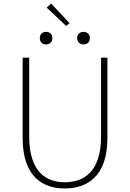

<svg xmlns="http://www.w3.org/2000/svg" viewBox="-20 -1052 734 1085"><path d="M346 13C464 13 587 -47 587 -272V-726H551V-280C551 -81 453 -22 346 -22C241 -22 145 -81 145 -280V-726H108V-272C108 -47 228 13 346 13ZM240 -801C261 -801 276 -814 276 -837C276 -859 261 -872 240 -872C220 -872 205 -859 205 -837C205 -814 220 -801 240 -801ZM354 -905 373 -921 269 -1032 244 -1009ZM452 -801C472 -801 488 -814 488 -837C488 -859 472 -872 452 -872C432 -872 416 -859 416 -837C416 -814 432 -801 452 -801Z"/></svg>

Font: Noto Sans CJK HK Thin
Style: Regular
Weight: 100
Designer: Ryoko NISHIZUKA 西塚涼子 (kana, bopomofo & ideographs); Paul D. Hunt (Latin, Greek & Cyrillic); Sandoll Communications 산돌커뮤니
Foundry: Adobe
Version: Version 2.004;hotconv 1.0.118;makeotfexe 2.5.65603